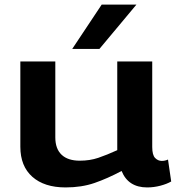

<svg xmlns="http://www.w3.org/2000/svg" viewBox="-20 -810 774 840"><path d="M267 10Q174 10 121.5 -36.5Q69 -83 69 -168V-541H222V-209Q222 -159 249.5 -133Q277 -107 329 -107Q373 -107 410 -119.5Q447 -132 493 -153V-541H646V-167Q646 -132 658.5 -119Q671 -106 688 -106Q702 -106 715 -112L729 -16Q710 -5 681.5 2.5Q653 10 624 10Q541 10 512 -62Q450 -29 393.5 -9.5Q337 10 267 10ZM296 -596 425 -790H577L415 -596Z"/></svg>

Font: Georama Extended SemiBold
Style: Regular
Weight: 600
Width: 7
Designer: Jean-Baptiste Levee
Foundry: Production Type
Version: Version 1.000